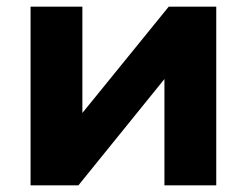

<svg xmlns="http://www.w3.org/2000/svg" viewBox="-20 -558 743 578"><path d="M72 -538H228V-218L488 -538H631V0H475V-320L216 0H72Z"/></svg>

Font: Chess Sans
Style: Bold
Weight: 700
Designer: Wolf Bōese
Foundry: Wolf Bōese
Version: Version 7.223